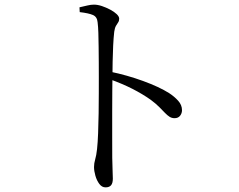

<svg xmlns="http://www.w3.org/2000/svg" viewBox="-20 -778 1040 837"><path d="M326.5 -746.1Q345.5 -750.4 360.9 -754.1Q376.2 -757.8 389.6 -757.8Q405.6 -757.8 424.2 -751.6Q442.8 -745.3 460.3 -736.1Q477.8 -726.8 488.7 -716.4Q499.6 -705.9 499.6 -696.6Q499.6 -686.7 495 -680.3Q490.5 -673.8 485.5 -665.2Q480.5 -656.7 478 -639.8Q475 -613.5 473.3 -578.6Q471.6 -543.6 471 -508.4Q470.4 -473.3 470.2 -444.7Q470 -423.7 469.5 -382.3Q469 -340.9 469.1 -289.4Q469.2 -237.9 469.1 -185.8Q469 -133.6 469.3 -90.4Q469.7 -57.3 470.8 -34.7Q471.9 -12.2 471.9 0.8Q471.9 20.5 464.1 29.7Q456.4 38.8 440.1 38.8Q424.1 38.8 412.9 23.7Q401.7 8.6 395.8 -12.2Q389.9 -32.9 389.9 -49.9Q389.9 -66.4 394.9 -83Q399.9 -99.5 403.1 -128.2Q406.1 -156.2 407.7 -197.4Q409.3 -238.7 410 -284.3Q410.6 -330 410.7 -371.8Q410.8 -413.7 410.8 -442.2Q410.8 -472.6 410.6 -506.3Q410.3 -540.1 410 -572.9Q409.7 -605.6 408.8 -634.1Q407.9 -662.7 405.5 -681Q403.4 -704.7 385.1 -712.6Q366.9 -720.6 327.5 -725.2ZM458.8 -465.9Q533.7 -450.5 603.9 -424.9Q674 -399.3 716.9 -372.3Q739.9 -357.4 756.6 -338.9Q773.4 -320.4 773.4 -297.5Q773.4 -284.1 765.1 -273.4Q756.7 -262.8 740.9 -262.8Q729.1 -262.8 719.5 -268.7Q709.9 -274.7 699.3 -285.7Q688.8 -296.7 674 -311.6Q659.2 -326.5 636.7 -343.2Q601.3 -368.2 557.5 -390.6Q513.7 -412.9 458.8 -432.6Z"/></svg>

Font: Noto Serif TC
Style: Regular
Weight: 200
Designer: Ryoko NISHIZUKA 西塚涼子 (kana & ideographs); Frank Grießhammer (Latin, Greek & Cyrillic); Wenlong ZHANG 张文龙 (bopomofo); San
Foundry: Adobe
Version: Version 2.001;hotconv 1.1.0;makeotfexe 2.6.0